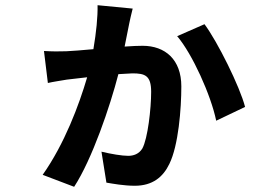

<svg xmlns="http://www.w3.org/2000/svg" viewBox="-20 -651 1040 738"><path d="M766 -558 661 -512C719 -444 791 -285 811 -187L922 -240C902 -318 816 -491 766 -558ZM149 -455 164 -332C185 -337 215 -341 237 -345L315 -354C284 -248 228 -98 144 21L265 67C334 -39 403 -242 435 -366L489 -369C537 -369 561 -361 561 -298C561 -234 548 -118 527 -80C514 -59 493 -52 473 -52C449 -52 407 -59 370 -68L389 51C413 55 456 63 498 63C567 63 607 29 631 -21C666 -92 677 -233 677 -319C677 -422 615 -475 528 -475C512 -475 487 -474 459 -472L477 -562C480 -577 485 -598 490 -618L355 -631C356 -586 350 -527 339 -462C296 -458 258 -455 235 -454C207 -453 182 -453 149 -455Z"/></svg>

Font: Source Han Sans KR
Style: Bold
Weight: 700
Designer: Ryoko NISHIZUKA 西塚涼子 (kana, bopomofo & ideographs); Paul D. Hunt (Latin, Greek & Cyrillic); Sandoll Communications 산돌커뮤니
Foundry: Adobe
Version: Version 2.004;hotconv 1.0.118;makeotfexe 2.5.65603